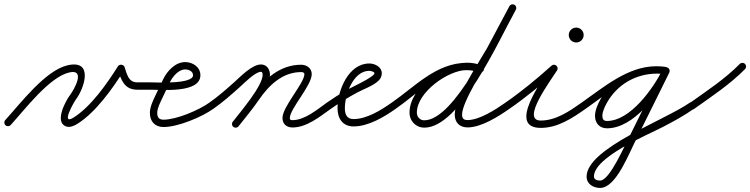

<svg xmlns="http://www.w3.org/2000/svg" viewBox="-29 -581 3575 915"><path d="M-2.8 15.9C4.3 22.4 15.4 21.9 21.9 14.8C90.8 -60.7 206.9 -214.7 301.8 -235.9C380 -253.4 325.1 -155.3 305 -128.5C283.8 -100.3 229 0.5 285.6 21.5C304 28.3 324.9 18.4 340.3 8.8C427.8 -45.9 508.2 -159.9 562.8 -246.7C566.3 -252.3 557.4 -256.3 548.2 -257.4C538.9 -258.4 529.3 -256.5 531.5 -250.3C548.3 -201.9 562.3 -153.5 625 -153.5C646 -153.5 667 -153.5 688 -153.5C697.7 -153.5 705.5 -161.3 705.5 -171C705.5 -180.7 697.7 -188.5 688 -188.5C688 -188.5 688 -188.5 688 -188.5C667 -188.5 646 -188.5 625 -188.5C582 -188.5 575.8 -229.4 564.5 -261.7C562.4 -268 556.3 -271.7 549.9 -272.4C543.5 -273.1 536.7 -270.9 533.2 -265.3C481.6 -183.3 404.4 -72.5 321.7 -20.8C258.7 18.5 322.9 -94 333 -107.5C373.9 -162.1 417.4 -297.6 294.2 -270.1C188.1 -246.4 71.1 -91 -3.9 -8.8C-10.4 -1.7 -9.9 9.4 -2.8 15.9Z M670.5 -171C670.5 -161.3 678.4 -153.5 688 -153.5C741.3 -153.6 926 -135.6 926 -222.5C926 -261.7 889.4 -285.1 853.4 -285.1C806.1 -285.1 767.1 -242.2 748.2 -202.5C735.3 -175.5 722.5 -148.5 709.6 -121.5C698.1 -97.3 685.3 -69.7 685.3 -42.3C685.3 -2.6 709.3 24.4 750.3 24.4C819.3 24.4 933.1 -23.3 988.2 -62.8C996 -68.4 997.9 -79.3 992.2 -87.2C986.6 -95 975.7 -96.9 967.8 -91.2C918.7 -56.1 811.7 -10.6 750.3 -10.6C728.7 -10.6 720.3 -21.7 720.3 -42.3C720.3 -63.9 732.2 -87.4 741.2 -106.5C754.1 -133.5 766.9 -160.5 779.8 -187.5C792.5 -214.1 820.8 -250.1 853.4 -250.1C869.6 -250.1 891 -241.6 891 -222.5C891 -178.6 714.2 -188.5 688 -188.5C678.3 -188.5 670.5 -180.6 670.5 -171Z M963.6 -67C969.1 -59.1 980 -57.1 988 -62.6C1032.2 -93.3 1072.5 -129.3 1112.6 -165C1132.5 -182.7 1186.6 -238.8 1214.7 -238.8C1221.9 -238.8 1222.6 -229.9 1222.6 -224.4C1222.6 -171.2 1116.3 -47.2 1080.2 -0.7C1074.3 6.9 1075.6 17.9 1083.3 23.8C1090.9 29.7 1101.9 28.4 1107.8 20.7C1150.6 -34.3 1257.6 -157.5 1257.6 -224.4C1257.6 -250.1 1242.8 -273.8 1214.7 -273.8C1172.4 -273.8 1118.9 -217.5 1089.4 -191.2C1050.3 -156.4 1011.1 -121.2 968 -91.4C960.1 -85.9 958.1 -75 963.6 -67ZM1107.7 20.9C1107.7 20.9 1107.7 20.9 1107.7 20.9C1140.9 -20.8 1175.3 -62.1 1205.4 -106.1C1252.6 -175 1317.6 -237.5 1406.2 -237.5C1413 -237.5 1421.6 -235.7 1421.6 -227.5C1421.6 -184.6 1317.2 -73.1 1317.2 -18.6C1317.2 10.2 1337 26.5 1365 26.5C1432.7 26.5 1495.2 -25.2 1548.1 -62.7C1556 -68.3 1557.9 -79.2 1552.3 -87.1C1546.7 -95 1535.8 -96.9 1527.9 -91.3C1481.9 -58.6 1423.5 -8.5 1365 -8.5C1356.1 -8.5 1352.2 -9.5 1352.2 -18.6C1352.2 -62.4 1456.6 -173.5 1456.6 -227.5C1456.6 -256 1432.8 -272.5 1406.2 -272.5C1305.4 -272.5 1230.5 -204.8 1176.6 -125.9C1146.9 -82.5 1113 -42 1080.3 -0.9C1074.3 6.6 1075.5 17.7 1083.1 23.7C1090.6 29.7 1101.7 28.5 1107.7 20.9Z M1548 -62.6C1548 -62.6 1548 -62.6 1548 -62.6C1588.3 -90.8 1630 -116.8 1673.3 -140C1704.7 -156.8 1750.9 -172.3 1776.1 -197.6C1785.4 -207.1 1790.5 -218.7 1790.5 -232C1790.5 -262.1 1757.3 -278.5 1731 -278.5C1631.8 -278.5 1579.5 -149.9 1579.5 -66C1579.5 -17.5 1603 21.5 1656 21.5C1727.1 21.5 1801.1 -23.3 1857.1 -62.7C1865 -68.3 1866.9 -79.2 1861.3 -87.1C1855.7 -95 1844.8 -96.9 1836.9 -91.3C1787.5 -56.5 1719.1 -13.5 1656 -13.5C1623.1 -13.5 1614.5 -36.9 1614.5 -66C1614.5 -129 1653.7 -243.5 1731 -243.5C1736.2 -243.5 1755.5 -239.6 1755.5 -232C1755.5 -214.1 1639.7 -161.7 1622.9 -152C1590.4 -133.2 1558.8 -112.8 1528 -91.4C1520.1 -85.8 1518.1 -74.9 1523.6 -67C1529.2 -59.1 1540.1 -57.1 1548 -62.6Z M1832.6 -67.1C1838 -59.1 1848.9 -57.1 1856.9 -62.6C1961.1 -134.1 2060.2 -246.7 2195.9 -246.7C2215.9 -246.7 2235.7 -242.4 2254.7 -236.3C2263.9 -233.4 2273.7 -238.5 2276.7 -247.7C2279.6 -256.9 2274.5 -266.7 2265.3 -269.7C2265.3 -269.7 2265.3 -269.7 2265.3 -269.7C2242.9 -276.8 2219.5 -281.7 2195.9 -281.7C2049.9 -281.7 1948.6 -167.9 1837.1 -91.4C1829.1 -86 1827.1 -75.1 1832.6 -67.1ZM2266 -269.5C2266 -269.5 2266 -269.5 2266 -269.5C2242.3 -278 2221.4 -282.2 2195.8 -282.2C2087.3 -282.2 1922.6 -163.2 1922.6 -44.7C1922.6 -21.1 1932.5 -0.2 1951.5 14C1963.6 23 1978 27.3 1992.9 27.3C2164.2 27.3 2345.8 -384.7 2429.3 -534.5C2434 -542.9 2431 -553.6 2422.5 -558.3C2414.1 -563 2403.4 -560 2398.7 -551.5C2398.7 -551.5 2398.7 -551.5 2398.7 -551.5C2323.1 -415.9 2137.9 -7.7 1992.9 -7.7C1985.5 -7.7 1978.4 -9.6 1972.5 -14C1962.2 -21.6 1957.6 -32.1 1957.6 -44.7C1957.6 -141.3 2107.1 -247.2 2195.8 -247.2C2217.3 -247.2 2234.2 -243.7 2254 -236.5C2263.1 -233.3 2273.2 -237.9 2276.5 -247C2279.7 -256.1 2275.1 -266.2 2266 -269.5ZM2422.2 -558.5C2413.6 -563 2403 -559.7 2398.5 -551.2C2363.1 -484.1 2327.2 -417.2 2291.4 -350.2C2291.4 -350.2 2291.5 -350.4 2291.5 -350.5C2291.6 -350.6 2291.6 -350.7 2291.6 -350.7C2247.7 -273.8 2138.1 -112.2 2138.1 -35.2C2138.1 2.6 2161.1 26.2 2199.3 26.2C2264.6 26.2 2346.5 -25.9 2399 -62.7C2407 -68.2 2408.9 -79.1 2403.3 -87C2397.8 -95 2386.9 -96.9 2379 -91.3C2333.1 -59.2 2256.1 -8.8 2199.3 -8.8C2180.4 -8.8 2173.1 -16.6 2173.1 -35.2C2173.1 -95.6 2283.4 -265.8 2322 -333.3C2322 -333.3 2322.1 -333.4 2322.2 -333.5C2322.2 -333.6 2322.3 -333.7 2322.3 -333.8C2358.1 -400.7 2394 -467.7 2429.5 -534.8C2434 -543.4 2430.7 -554 2422.2 -558.5Z M2398.9 -62.6C2398.9 -62.6 2398.9 -62.6 2398.9 -62.6C2476.7 -116.3 2552.6 -178.8 2622.7 -242C2630.1 -248.7 2626.1 -258.5 2618.9 -264.5C2611.7 -270.5 2601.3 -272.7 2596.1 -264.2C2557.8 -201.9 2385.3 28.5 2548 28.5C2628.9 28.5 2698.3 -17.8 2762.1 -62.7C2770 -68.3 2771.9 -79.2 2766.3 -87.1C2760.7 -95 2749.8 -96.9 2741.9 -91.3C2741.9 -91.3 2741.9 -91.3 2741.9 -91.3C2684.8 -51.1 2620.7 -6.5 2548 -6.5C2451.2 -6.5 2597.1 -199.1 2625.9 -245.8C2631.1 -254.4 2628.2 -263.2 2622.1 -268.3C2616 -273.4 2606.7 -274.7 2599.3 -268C2530.3 -205.8 2455.5 -144.2 2379.1 -91.4C2371.1 -85.9 2369.1 -75 2374.6 -67.1C2380.1 -59.1 2391 -57.1 2398.9 -62.6ZM2717.5 -414C2717.5 -413.7 2717.3 -413.5 2717 -413.5C2716.7 -413.5 2716.5 -413.7 2716.5 -414C2716.5 -414.3 2716.7 -414.5 2717 -414.5C2717.3 -414.5 2717.5 -414.3 2717.5 -414ZM2681.5 -414C2681.5 -394.4 2697.4 -378.5 2717 -378.5C2736.6 -378.5 2752.5 -394.4 2752.5 -414C2752.5 -433.6 2736.6 -449.5 2717 -449.5C2697.4 -449.5 2681.5 -433.6 2681.5 -414Z M2737.6 -67C2743.2 -59.1 2754.1 -57.1 2762 -62.6C2861.2 -131.8 2972.1 -230.3 3098.3 -230.3C3111.7 -230.3 3124.6 -229.3 3137.8 -227.6C3147.4 -226.4 3156.2 -233.3 3157.4 -242.8C3158.6 -252.4 3151.7 -261.2 3142.2 -262.4C3127.5 -264.2 3113.2 -265.3 3098.3 -265.3C2962.9 -265.3 2848.1 -165.4 2742 -91.4C2734.1 -85.8 2732.1 -74.9 2737.6 -67ZM3142.5 -262.3C3142.5 -262.3 3142.5 -262.3 3142.5 -262.3C3129 -264.3 3115.9 -265.2 3102.2 -265.2C2988.9 -265.2 2887 -206.3 2832.2 -107C2819.5 -84.1 2806.6 -55.1 2806.6 -28.4C2806.6 6.1 2828.5 30.5 2863.7 30.5C2992.4 30.5 3111.9 -135 3160.7 -235.3C3165 -244 3161.4 -254.5 3152.7 -258.7C3144 -263 3133.5 -259.4 3129.3 -250.7C3087.2 -164.3 2976.4 -4.5 2863.7 -4.5C2847.8 -4.5 2841.6 -13 2841.6 -28.4C2841.6 -48.8 2853.2 -72.8 2862.8 -90.2C2911.5 -178.3 3001.6 -230.2 3102.2 -230.2C3114.2 -230.2 3125.7 -229.4 3137.5 -227.7C3147.1 -226.3 3156 -232.9 3157.3 -242.5C3158.7 -252.1 3152.1 -261 3142.5 -262.3ZM3152.8 -258.7C3144.1 -263 3133.6 -259.4 3129.3 -250.8C3078.4 -147.7 3027.4 -44.7 2976.3 58.2C2976.3 58.2 2976.4 58.1 2976.5 57.9C2976.6 57.8 2976.6 57.6 2976.6 57.6C2948.9 108.6 2877.3 279.6 2830.8 279.6C2818.4 279.6 2801.5 275.5 2801.5 260.4C2801.5 167.8 3055.2 62.7 3129.2 24.4C3180.2 -2 3231 -29.6 3278.1 -62.7C3286 -68.2 3287.9 -79.1 3282.3 -87.1C3276.8 -95 3265.9 -96.9 3257.9 -91.3C3141.8 -9.8 2766.5 126.8 2766.5 260.4C2766.5 296.3 2798.4 314.6 2830.8 314.6C2909.6 314.6 2971.2 140.8 3007.4 74.4C3007.4 74.4 3007.4 74.2 3007.5 74.1C3007.6 73.9 3007.7 73.8 3007.7 73.8C3058.8 -29.2 3109.8 -132.2 3160.7 -235.2C3165 -243.9 3161.4 -254.4 3152.8 -258.7Z M3253.7 -65.5C3259.3 -57.6 3270.3 -55.8 3278.1 -61.4C3361.2 -120.4 3449.9 -179 3521.5 -251.7C3528.3 -258.6 3528.2 -269.7 3521.3 -276.5C3514.4 -283.3 3503.3 -283.2 3496.5 -276.3C3426.4 -205 3339.2 -147.7 3257.9 -89.9C3250 -84.3 3248.1 -73.4 3253.7 -65.5Z"/></svg>

Font: FRB American Cursive Guidelines
Style: Italic
Weight: 400
Italic angle: -25°
Version: Version 2.0;Modular Font Editor K font №1